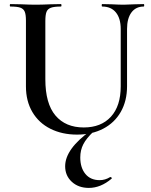

<svg xmlns="http://www.w3.org/2000/svg" viewBox="-20 -645 741 940"><path d="M480 -613Q478 -613 478 -619Q478 -625 480 -625L526 -624Q564 -622 586 -622Q604 -622 640 -624L684 -625Q686 -625 686 -619Q686 -613 684 -613Q645 -613 623.5 -584Q602 -555 602 -503V-223Q602 -151 571.5 -97.5Q541 -44 485.5 -15Q430 14 357 14Q284 14 227 -14.5Q170 -43 138.5 -96.5Q107 -150 107 -222V-544Q107 -574 101 -588Q95 -602 79.5 -607.5Q64 -613 31 -613Q28 -613 28 -619Q28 -625 31 -625L83 -624Q127 -622 154 -622Q184 -622 228 -624L278 -625Q281 -625 281 -619Q281 -613 278 -613Q245 -613 229 -607Q213 -601 207.5 -586.5Q202 -572 202 -542V-257Q202 -138 251.5 -79.5Q301 -21 390 -21Q475 -21 523 -73.5Q571 -126 571 -222V-503Q571 -555 547.5 -584Q524 -613 480 -613ZM373 126Q373 176 398 206.5Q423 237 468 237Q495 237 519 222H521Q524 222 526.5 225Q529 228 526 230Q473 275 415 275Q364 275 331.5 245Q299 215 299 169Q299 84 425 -6L438 -1Q403 32 388 61Q373 90 373 126Z"/></svg>

Font: Cormorant Unicase SemiBold
Style: Regular
Weight: 600
Designer: Christian Thalmann (Catharsis Fonts)
Foundry: Catharsis Fonts
Version: Version 4.000